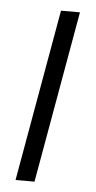

<svg xmlns="http://www.w3.org/2000/svg" viewBox="-44 -556 291 585"><g transform="rotate(5 101.5 -263.0)"><path d="M26 0 119 -526H177L84 0Z"/></g></svg>

Font: Archivo SemiBold ExtraLight
Style: Italic
Weight: 250
Italic angle: -10°
Version: Version 2.001